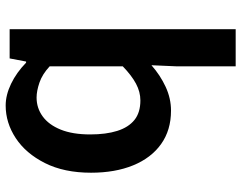

<svg xmlns="http://www.w3.org/2000/svg" viewBox="-107 -730 851 677"><g transform="rotate(90 318.5 -391.5)"><path d="M352 14Q315 14 275.5 -5Q236 -24 201 -58H197L186 0H83V-797H214V-591L210 -500Q245 -531 286 -550Q327 -569 370 -569Q439 -569 488 -534Q537 -499 563 -435.5Q589 -372 589 -287Q589 -192 555 -124.5Q521 -57 467 -21.5Q413 14 352 14ZM324 -95Q361 -95 390.5 -116.5Q420 -138 437 -180Q454 -222 454 -284Q454 -340 441.5 -379.5Q429 -419 403 -440Q377 -461 334 -461Q304 -461 275 -445.5Q246 -430 214 -399V-141Q242 -115 271.5 -105Q301 -95 324 -95Z"/></g></svg>

Font: Noto Sans KR SemiBold
Style: Regular
Weight: 600
Designer: Ryoko NISHIZUKA  (kana, bopomofo & ideographs); Paul D. Hunt (Latin, Greek & Cyrillic); Sandoll Communications , Soo-you
Foundry: Adobe
Version: Version 2.004-H2;hotconv 1.0.118;makeotfexe 2.5.65603